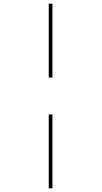

<svg xmlns="http://www.w3.org/2000/svg" viewBox="-20 -780 551 1040"><path d="M244 -360V-760H264V-360ZM244 240V-160H264V240Z"/></svg>

Font: Noto Serif Display SemiCondensed ExtraLight
Style: Italic
Weight: 200
Width: 4
Italic angle: -12°
Designer: Monotype Design Team
Foundry: Monotype Imaging Inc.
Version: Version 2.009